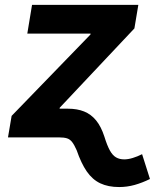

<svg xmlns="http://www.w3.org/2000/svg" viewBox="-20 -566 638 791"><path d="M12.9 0 27.9 -88.6 352.6 -423.7 353.3 -427.7H92.5L112 -545.9H549.9L533.7 -448.9L226.1 -122.2L205.7 0ZM471 204.6Q425.6 204.6 393.1 189.2Q360.6 173.8 337.4 140.2Q314.3 106.6 295.8 52.8Q286 30.5 277.1 19.2Q268.3 7.8 256 3.9Q243.6 0 222.8 0H171.5L191 -118.2H260.2Q297.8 -118.2 326.4 -106.8Q355 -95.4 375.8 -70.1Q396.6 -44.8 410.2 -2.6Q421.3 33.4 432.6 53.8Q443.8 74.1 458.1 82.3Q472.3 90.6 491.9 90.6Q508 90.6 527.1 84.7Q546.1 78.9 565.4 69.2L597.8 171.4Q566.6 186.9 535 195.8Q503.3 204.6 471 204.6Z"/></svg>

Font: Inter
Style: Italic
Weight: 400
Italic angle: -9.3988°
Designer: Rasmus Andersson
Foundry: rsms
Version: Version 4.001;git-66647c0bb